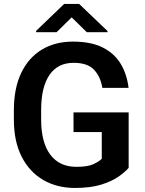

<svg xmlns="http://www.w3.org/2000/svg" viewBox="-20 -929 722 959"><path d="M622.6 -367.7V-90.8Q606.4 -71.3 573.2 -47.6Q540 -23.9 486.3 -7.1Q432.6 9.8 354.5 9.8Q264.2 9.8 195.3 -30.5Q126.5 -70.8 87.9 -147Q49.3 -223.1 49.3 -332V-378.9Q49.3 -487.3 85.7 -564Q122.1 -640.6 188.5 -680.9Q254.9 -721.2 344.7 -721.2Q434.6 -721.2 493.2 -691.7Q551.8 -662.1 583 -609.9Q614.3 -557.6 622.1 -490.2H491.2Q482.4 -545.4 450 -580.3Q417.5 -615.2 347.7 -615.2Q268.1 -615.2 226.8 -554.2Q185.5 -493.2 185.5 -379.9V-332Q185.5 -217.3 231.2 -156.5Q276.9 -95.7 361.3 -95.7Q418.9 -95.7 447.5 -109.4Q476.1 -123 488.3 -136.2V-269.5H347.2V-367.7ZM375.5 -909.2 517.1 -773.9V-768.1H413.6L337.9 -842.3L262.7 -768.1H160.6V-774.9L300.3 -909.2Z"/></svg>

Font: Vazirmatn RD FD SemiBold
Style: Regular
Weight: 600
Designer: Saber Rastikerdar
Foundry: Saber Rastikerdar
Version: Version 33.003